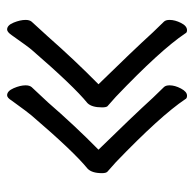

<svg xmlns="http://www.w3.org/2000/svg" viewBox="-23 -501 546 540"><g transform="rotate(90 250.0 -231.0)"><path d="M248 22Q236 22 228 3.5Q220 -15 220 -30Q220 -41 225 -47L268 -93Q333 -168 401 -235Q308 -330 255 -388Q230 -414 225 -419Q220 -424 220 -435Q220 -450 229 -467Q238 -484 249 -484Q257 -484 259 -479Q306 -409 436 -284L463 -260Q467 -256 467 -245Q467 -216 454 -204Q406 -165 305 -47Q297 -38 263 9Q255 22 248 22ZM63 22Q51 22 43.5 3.5Q36 -15 36 -30Q36 -41 41 -47L83 -93Q149 -168 217 -235Q124 -330 71 -388Q46 -414 41 -419Q36 -424 36 -435Q36 -450 44.5 -467Q53 -484 65 -484Q72 -484 74 -479Q121 -409 252 -284L279 -260Q282 -256 282 -245Q282 -216 270 -204Q222 -165 120 -47Q112 -38 79 9Q70 22 63 22Z"/></g></svg>

Font: LXGW WenKai Mono TC
Style: Regular
Weight: 400
Designer: LXGW / Fontworks Inc.
Foundry: LXGW / Fontworks Inc.
Version: Version 1.330